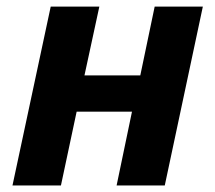

<svg xmlns="http://www.w3.org/2000/svg" viewBox="-20 -566 656 586"><path d="M283.2 -545.9 237.8 -335.9H408.2L452.1 -545.9H599.1L482.9 0H335.9L382.8 -225.1H213.9L166 0H18.1L134.8 -545.9Z"/></svg>

Font: Zoram GWebM
Style: Bold Italic
Weight: 700
Italic angle: -12°
Foundry: Ascender Corporation
Version: Version 1.000